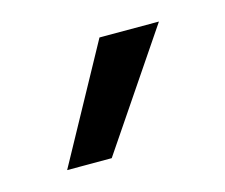

<svg xmlns="http://www.w3.org/2000/svg" viewBox="-43 -855 337 287"><g transform="rotate(-15 125.0 -711.5)"><path d="M100 -622 221 -801H129L31 -622Z"/></g></svg>

Font: Be Vietnam
Style: Regular
Weight: 400
Designer: Gabriel Lam
Foundry: TypeRant
Version: Version 4.000